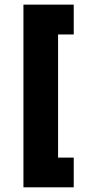

<svg xmlns="http://www.w3.org/2000/svg" viewBox="-20 -760 381 820"><path d="M80.1 40V-740.2H294.9V-612.8H228V-86.9H294.9V40Z"/></svg>

Font: Raleway ExtraBold
Style: Regular
Weight: 800
Designer: Matt McInerney, Pablo Impallari, Rodrigo Fuenzalida
Foundry: Matt McInerney, Pablo Impallari, Rodrigo Fuenzalida
Version: Version 3.000g; ttfautohint (v1.5) -l 8 -r 28 -G 28 -x 14 -D